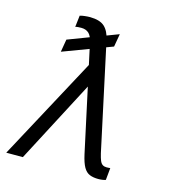

<svg xmlns="http://www.w3.org/2000/svg" viewBox="-111 -829 835 928"><g transform="rotate(15 307.0 -365.0)"><path d="M385.3 -695.3 374 -630.4 131.8 -539.6 142.6 -603ZM310.1 -427.2 86.4 0H3.4L295.4 -542.5L344.7 -532.7ZM225.6 -737.8Q274.9 -737.3 298.1 -716.1Q321.3 -694.8 330.6 -651.4L445.8 -115.7Q451.2 -92.8 456.5 -80.1Q461.9 -67.4 470 -62.3Q478 -57.1 489.3 -57.1Q493.7 -57.1 498.8 -57.4Q503.9 -57.6 508.3 -58.1L502.4 2.4Q496.1 4.9 486.3 6.3Q476.6 7.8 465.8 7.8Q440.4 7.8 422.4 0.5Q404.3 -6.8 392.1 -27.8Q379.9 -48.8 370.6 -90.8L286.1 -481.9L256.3 -619.1Q249.5 -651.4 235.1 -664.1Q220.7 -676.8 197.8 -676.8Q191.4 -676.8 183.1 -676.3Q174.8 -675.8 168 -673.8L174.8 -731.4Q183.6 -734.4 199 -736.1Q214.4 -737.8 225.6 -737.8Z"/></g></svg>

Font: Inter 18pt Light
Style: Italic
Weight: 300
Italic angle: -9.3988°
Designer: Rasmus Andersson
Foundry: rsms
Version: Version 4.001;git-66647c0bb